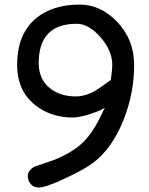

<svg xmlns="http://www.w3.org/2000/svg" viewBox="-20 -770 650 836"><path d="M382.8 -59.1Q347.2 -32.7 268.6 4.4Q181.2 46.4 147 46.4Q127 46.4 114 31.7Q101.1 17.1 101.1 -2.4Q101.1 -31.2 134.3 -45.9L215.8 -73.7Q291.5 -104.5 335.4 -144.5Q379.4 -184.6 415.5 -258.3L436.5 -300.3Q409.2 -284.7 366.2 -271.5Q323.2 -258.3 296.4 -258.3Q204.1 -258.3 136.7 -309.6Q54.7 -372.1 54.7 -487.3Q54.7 -623.5 138.7 -691.9Q210.4 -750 327.1 -750Q417 -750 488.3 -676.8Q563.5 -599.1 564 -489.3Q564.5 -365.2 518.1 -248.5Q468.3 -122.6 382.8 -59.1ZM313.5 -666.5Q231.4 -666.5 190.2 -624Q148.9 -581.5 148.4 -496.1Q148.4 -424.3 198.7 -384.8Q243.2 -350.1 310.5 -350.1Q349.6 -350.1 392.1 -373.5Q411.6 -384.3 462.4 -421.9Q468.8 -464.4 468.8 -489.3Q468.3 -550.3 417.2 -608.4Q366.2 -666.5 313.5 -666.5Z"/></svg>

Font: Righma Çiddhi
Style: Regular
Weight: 400
Designer: R.S. Wihananto
Foundry: R.S. Wihananto
Version: Version 2.0.1